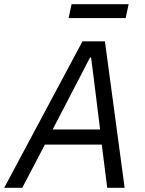

<svg xmlns="http://www.w3.org/2000/svg" viewBox="-47 -895 690 915"><path d="M547 0H464L438 -206H167L59 0H-27L346 -698H453ZM430 -278 398 -536 387 -621H382L337 -534L204 -278ZM280 -809 294 -875H566L552 -809Z"/></svg>

Font: IBM Plex Sans
Style: Italic
Weight: 400
Italic angle: -11.31°
Designer: Mike Abbink, Paul van der Laan, Pieter van Rosmalen
Foundry: Bold Monday
Version: Version 3.201